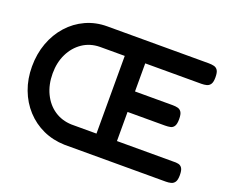

<svg xmlns="http://www.w3.org/2000/svg" viewBox="-114 -873 1274 1066"><g transform="rotate(20 523.5 -339.5)"><path d="M353 10Q284 8 226 -18.5Q168 -45 125 -92Q82 -139 58.5 -201.5Q35 -264 35 -337Q35 -412 58.5 -476Q82 -540 125 -588Q168 -636 226 -662.5Q284 -689 352 -689H952Q969 -689 983 -685.5Q997 -682 1005 -669.5Q1013 -657 1013 -628Q1013 -600 1004.5 -587.5Q996 -575 982 -571.5Q968 -568 952 -568H620V-402H843Q860 -402 873.5 -398.5Q887 -395 895 -382.5Q903 -370 903 -341Q903 -313 895 -300Q887 -287 873 -284Q859 -281 841 -281H620V-109H952Q969 -110 983 -107Q997 -104 1005 -91.5Q1013 -79 1013 -50Q1013 -22 1004.5 -9.5Q996 3 982 6.5Q968 10 952 10ZM351 -109H499V-568H352Q294 -567 250 -537Q206 -507 181 -456Q156 -405 156 -340Q156 -274 181 -222Q206 -170 250 -140.5Q294 -111 351 -109Z"/></g></svg>

Font: Fredoka Medium
Style: Regular
Weight: 500
Designer: Ben Nathan
Foundry: Milena B. Brandão, Ben Nathan
Version: Version 2.001